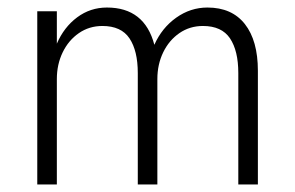

<svg xmlns="http://www.w3.org/2000/svg" viewBox="-20 -490 784 510"><path d="M665 -302Q665 -382 630.5 -426Q596 -470 531 -470Q486 -470 448 -443Q410 -416 390 -371Q364 -470 264 -470Q220 -470 185 -444Q150 -418 131 -374V-460H79V0H131V-280Q131 -319 146.5 -351Q162 -383 189.5 -402Q217 -421 252 -421Q302 -421 324 -388Q346 -355 346 -296V0H398V-280Q398 -319 413.5 -351Q429 -383 456.5 -402Q484 -421 519 -421Q569 -421 591 -388Q613 -355 613 -296V0H665Z"/></svg>

Font: Jost-300-LightPL
Style: Regular
Weight: 300
Version: Version 3.300; ttfautohint (v0.97) -l 8 -r 50 -G 200 -x 14 -